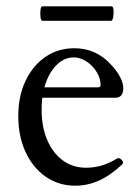

<svg xmlns="http://www.w3.org/2000/svg" viewBox="-20 -578 441 609"><path d="M219 11Q166 11 125 -17.5Q84 -46 61 -96Q38 -146 38 -210Q38 -273 61 -321.5Q84 -370 124 -397.5Q164 -425 216 -425Q251 -425 280.5 -411.5Q310 -398 333 -372Q351 -353 361 -333.5Q371 -314 371 -299Q371 -268 346 -268H84V-301H292Q299 -301 299 -309Q299 -325 291.5 -340.5Q284 -356 272 -368.5Q260 -381 244.5 -388.5Q229 -396 214 -396Q192 -396 173.5 -383.5Q155 -371 141 -348.5Q127 -326 119.5 -296Q112 -266 112 -230Q112 -175 130 -133.5Q148 -92 179.5 -69Q211 -46 253 -46Q279 -46 302.5 -53Q326 -60 351 -75Q356 -78 361.5 -74.5Q367 -71 369.5 -66Q372 -61 368 -57Q331 -22 294.5 -5.5Q258 11 219 11ZM114 -512Q110 -512 108.5 -523.5Q107 -535 108.5 -546.5Q110 -558 114 -558H334Q339 -558 340 -546.5Q341 -535 339 -523.5Q337 -512 332 -512Z"/></svg>

Font: Junicode VF
Style: Regular
Weight: 400
Designer: Peter S. Baker
Version: Version 2.213